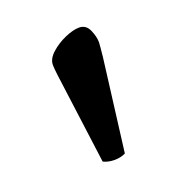

<svg xmlns="http://www.w3.org/2000/svg" viewBox="-71 -770 426 447"><g transform="rotate(-20 141.5 -547.0)"><path d="M82 -645Q82 -660 97.5 -674Q113 -688 133.5 -697Q154 -706 169 -706Q186 -706 193.5 -689Q201 -672 201 -658Q201 -655 200 -644.5Q199 -634 198 -624L169 -394Q157 -388 142 -388Q126 -388 114 -394L84 -621Q83 -629 82.5 -635.5Q82 -642 82 -645Z"/></g></svg>

Font: Monomakh
Style: Regular
Weight: 400
Version: Version 1.200; ttfautohint (v1.8.4.7-5d5b)